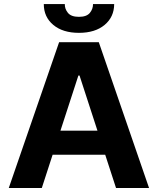

<svg xmlns="http://www.w3.org/2000/svg" viewBox="-20 -938 788 958"><path d="M188.6 0H23.8L274.9 -727.3H473L723.7 0H558.9L505 -165.8H242.5ZM281.6 -285.9H466.3L376.8 -561.1H371.1ZM444.2 -917.6H549.7Q549.4 -853.3 502 -813.7Q454.5 -774.1 373.9 -774.1Q293.3 -774.1 245.9 -813.7Q198.5 -853.3 198.5 -917.6H303.3Q302.9 -893.1 319.1 -873.6Q335.2 -854 373.9 -854Q411.9 -854 428.1 -873.4Q444.2 -892.8 444.2 -917.6Z"/></svg>

Font: Inter Zeller
Style: Bold
Weight: 700
Designer: Rasmus Andersson; Joe Bland
Foundry: zeller
Version: Version 3.015;git-dec3a8cb1